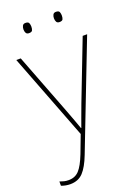

<svg xmlns="http://www.w3.org/2000/svg" viewBox="-181 -780 787 1095"><g transform="rotate(-20 212.0 -233.0)"><path d="M0 -528H27L164 -172Q182 -124 194.5 -91Q207 -58 214 -37H216Q224 -59 235.5 -91Q247 -123 264 -168L403 -528H430L181 115Q156 180 126.5 211.5Q97 243 48 243Q21 243 -6 233V207Q8 212 20 215Q32 218 48 218Q86 218 110.5 192Q135 166 160 102L201 -6ZM98 -678Q98 -690 103 -699.5Q108 -709 121 -709Q138 -709 142 -699.5Q146 -690 146 -678Q146 -665 142 -656Q138 -647 121 -647Q108 -647 103 -656Q98 -665 98 -678ZM283 -678Q283 -690 288 -699.5Q293 -709 306 -709Q323 -709 327 -699.5Q331 -690 331 -678Q331 -665 327 -656Q323 -647 306 -647Q293 -647 288 -656Q283 -665 283 -678Z"/></g></svg>

Font: Noto Sans Bengali Thin
Style: Regular
Weight: 100
Designer: Jelle Bosma - Monotype Design Team
Foundry: Monotype Imaging Inc.
Version: Version 2.003; ttfautohint (v1.8.4.7-5d5b)